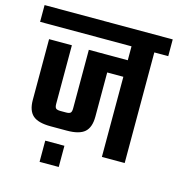

<svg xmlns="http://www.w3.org/2000/svg" viewBox="-128 -725 852 919"><g transform="rotate(15 297.5 -265.5)"><path d="M615 -631V-548H546V0H433V-397H353V-178Q353 -125 326.5 -101.5Q300 -78 238 -78H158Q96 -78 69.5 -101.5Q43 -125 43 -178V-479H156V-189Q156 -172 162 -166.5Q168 -161 185 -161H212Q228 -161 234 -166.5Q240 -172 240 -189V-479H433V-548H-20V-631ZM151 100V-5H246V100Z"/></g></svg>

Font: Teko Medium
Style: Regular
Weight: 500
Designer: Manushi Parikh, Jonny Pinhorn
Foundry: Indian Type Foundry
Version: Version 1.106;PS 1.0;hotconv 1.0.78;makeotf.lib2.5.61930; tt